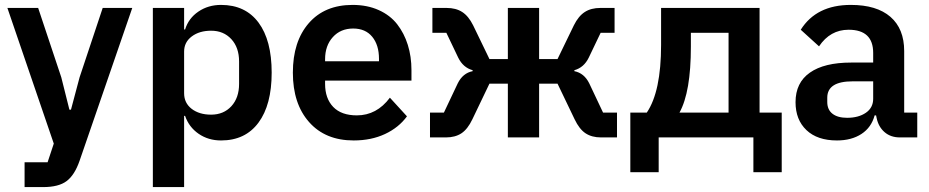

<svg xmlns="http://www.w3.org/2000/svg" viewBox="-20 -554 3747 774"><path d="M79.1 200.2V100.1H171.9L196.8 24.9L9.8 -522H133.8L227.1 -242.2L259.8 -111.8H266.1L300.8 -242.2L394 -522H513.2L300.8 94.2Q280.8 151.9 248.5 176Q216.3 200.2 153.8 200.2Z M596.2 200.2V-522H722.2V-435.1H726.1Q740.2 -480.5 779.8 -507.3Q819.3 -534.2 871.1 -534.2Q969.2 -534.2 1022.2 -462.9Q1075.2 -391.6 1075.2 -261.2Q1075.2 -131.3 1022 -59.6Q968.8 12.2 871.1 12.2Q819.8 12.2 780.8 -14.6Q741.7 -41.5 726.1 -86.9H722.2V200.2ZM831.1 -91.8Q881.3 -91.8 912.6 -125.7Q943.8 -159.7 943.8 -215.8V-306.2Q943.8 -362.3 912.6 -396.2Q881.3 -430.2 831.1 -430.2Q783.7 -430.2 752.9 -407Q722.2 -383.8 722.2 -346.2V-178.2Q722.2 -138.7 752.7 -115.2Q783.2 -91.8 831.1 -91.8Z M1405.8 12.2Q1291.5 12.2 1226.1 -61.8Q1160.6 -135.7 1160.6 -261.2Q1160.6 -386.7 1224.6 -460.4Q1288.6 -534.2 1401.4 -534.2Q1460.4 -534.2 1506.6 -513.4Q1552.7 -492.7 1581.1 -456.3Q1609.4 -419.9 1624 -373Q1638.7 -326.2 1638.7 -271V-229H1290.5V-215.8Q1290.5 -157.2 1323.2 -123Q1356 -88.9 1418.5 -88.9Q1498.5 -88.9 1551.8 -160.2L1620.6 -85Q1587.4 -39.6 1532 -13.7Q1476.6 12.2 1405.8 12.2ZM1290.5 -307.1H1507.8V-316.9Q1507.8 -372.6 1480.5 -405.8Q1453.1 -439 1403.8 -439Q1353 -439 1321.8 -404.5Q1290.5 -370.1 1290.5 -314.9Z M1713.4 0V-100.1H1769.5L1825.2 -217.8Q1845.7 -259.3 1885.3 -267.1V-271Q1846.7 -281.7 1827.1 -321.8L1779.3 -421.9H1723.1V-522H1780.3Q1817.9 -522 1843.3 -505.6Q1868.7 -489.3 1887.2 -452.1L1953.1 -315.9H2027.3V-522H2153.3V-315.9H2227.5L2293.5 -452.1Q2312 -489.3 2337.4 -505.6Q2362.8 -522 2400.4 -522H2457.5V-421.9H2401.4L2353.5 -321.8Q2334 -281.7 2295.4 -271V-267.1Q2335 -259.3 2355.5 -217.8L2411.1 -100.1H2467.3V0H2403.3Q2365.7 0 2340.6 -16.6Q2315.4 -33.2 2296.4 -73.2L2227.5 -216.8H2153.3V0H2027.3V-216.8H1953.1L1884.3 -73.2Q1865.2 -33.2 1840.1 -16.6Q1814.9 0 1777.3 0Z M2521 140.1V-100.1H2587.4Q2645 -185.1 2645 -373V-522H3042V-100.1H3131.3V140.1H3017.1V0H2635.3V140.1ZM2719.2 -100.1H2917V-421.9H2765.1V-366.2Q2765.1 -183.1 2719.2 -100.1Z M3354 12.2Q3274.9 12.2 3231 -29.5Q3187 -71.3 3187 -142.1Q3187 -220.7 3244.9 -261.2Q3302.7 -301.8 3411.1 -301.8H3500V-340.8Q3500 -434.1 3400.9 -434.1Q3326.7 -434.1 3281.7 -367.2L3208 -434.1Q3271 -534.2 3409.7 -534.2Q3514.2 -534.2 3569.6 -486.1Q3625 -438 3625 -348.1V-100.1H3677.7V0H3607.9Q3570.3 0 3545.7 -21.5Q3521 -43 3513.7 -79.1L3511.7 -88.9H3505.9Q3492.7 -40 3452.6 -13.9Q3412.6 12.2 3354 12.2ZM3395 -79.1Q3440.9 -79.1 3470.5 -99.4Q3500 -119.6 3500 -155.8V-226.1H3417Q3314.9 -226.1 3314.9 -160.2V-143.1Q3314.9 -111.8 3335.9 -95.5Q3356.9 -79.1 3395 -79.1Z"/></svg>

Font: Anuphan SemiBold
Style: Bold
Weight: 600
Designer: Mike Abbink, Paul van der Laan, Pieter van Rosmalen, Mint Tantisuwanna
Foundry: Bold Monday; Cadson Demak
Version: Version 3.002;hotconv 1.0.109;makeotfexe 2.5.65596